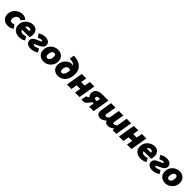

<svg xmlns="http://www.w3.org/2000/svg" viewBox="787 -3330 5898 5898"><g transform="rotate(45 3735.5 -381.0)"><path d="M31 -235Q31 -322 75.5 -398Q120 -474 199 -520Q278 -566 376 -566Q429 -566 473.5 -546.5Q518 -527 546 -498L447 -385Q427 -399 411 -404.5Q395 -410 374 -410Q334 -410 301.5 -386Q269 -362 250.5 -321Q232 -280 232 -232Q232 -187 256 -164.5Q280 -142 323 -142Q345 -142 362.5 -149Q380 -156 402 -170L489 -60Q451 -24 403 -5.5Q355 13 286 13Q217 13 159 -16Q101 -45 66 -101.5Q31 -158 31 -235Z M502 -245Q502 -337 549 -410.5Q596 -484 671 -525Q746 -566 826 -566Q932 -566 985.5 -503Q1039 -440 1039 -341Q1039 -302 1030 -264.5Q1021 -227 1014 -216H686Q695 -176 725.5 -155.5Q756 -135 815 -135Q842 -135 872 -143.5Q902 -152 920 -164L990 -49Q953 -20 900 -3.5Q847 13 782 13Q700 13 636.5 -17.5Q573 -48 537.5 -106.5Q502 -165 502 -245ZM875 -342Q878 -353 878 -362Q878 -387 861 -402.5Q844 -418 809 -418Q775 -418 743.5 -401Q712 -384 695 -342Z M1078 -154Q1078 -203 1109 -238.5Q1140 -274 1182.5 -296.5Q1225 -319 1285 -342Q1332 -361 1353 -372.5Q1374 -384 1374 -398Q1374 -410 1365 -416.5Q1356 -423 1339 -423Q1311 -423 1274.5 -411.5Q1238 -400 1209 -383L1129 -493Q1174 -529 1234 -547.5Q1294 -566 1354 -566Q1450 -566 1504 -524Q1558 -482 1558 -405Q1558 -355 1526.5 -318Q1495 -281 1453.5 -257.5Q1412 -234 1350 -208Q1304 -189 1284.5 -178Q1265 -167 1265 -154Q1265 -142 1275.5 -135Q1286 -128 1302 -128Q1337 -128 1379.5 -140Q1422 -152 1464 -177L1534 -66Q1414 13 1286 13Q1186 13 1132 -32Q1078 -77 1078 -154Z M1587 -238Q1587 -336 1634 -410.5Q1681 -485 1756 -525.5Q1831 -566 1914 -566Q1986 -566 2044 -535.5Q2102 -505 2135.5 -448Q2169 -391 2169 -315Q2169 -217 2122 -142.5Q2075 -68 2000 -27.5Q1925 13 1842 13Q1769 13 1711 -17.5Q1653 -48 1620 -104.5Q1587 -161 1587 -238ZM1970 -317Q1970 -410 1900 -410Q1850 -410 1817.5 -361.5Q1785 -313 1785 -236Q1785 -142 1857 -142Q1906 -142 1938 -191Q1970 -240 1970 -317Z M2222 -225Q2222 -316 2265 -391Q2308 -466 2374.5 -509Q2441 -552 2507 -552Q2548 -552 2579 -540Q2550 -584 2495.5 -603Q2441 -622 2355 -622L2379 -776Q2505 -776 2602 -733.5Q2699 -691 2753.5 -608.5Q2808 -526 2808 -409Q2808 -282 2765.5 -186.5Q2723 -91 2645.5 -39Q2568 13 2467 13Q2399 13 2343 -14Q2287 -41 2254.5 -94.5Q2222 -148 2222 -225ZM2490 -137Q2522 -137 2550 -164.5Q2578 -192 2595.5 -246Q2613 -300 2614 -377Q2600 -389 2581.5 -394Q2563 -399 2535 -399Q2501 -399 2474.5 -372.5Q2448 -346 2434 -304Q2420 -262 2420 -219Q2420 -180 2439.5 -158.5Q2459 -137 2490 -137Z M2948 -553H3143L3110 -362H3263L3298 -553H3494L3401 0H3205L3238 -194H3084L3051 0H2855Z M3848 -167H3798H3790L3741 -101Q3691 -34 3653.5 -10Q3616 14 3557 14Q3542 14 3523.5 11Q3505 8 3493 2L3533 -173L3558 -171Q3574 -171 3585 -180Q3596 -189 3621 -218Q3564 -263 3564 -341Q3564 -451 3642.5 -502Q3721 -553 3845 -553H4106L4013 0H3818ZM3864 -286 3888 -405H3844Q3754 -405 3754 -340Q3754 -315 3774.5 -300.5Q3795 -286 3831 -286Z M4154 -145Q4154 -170 4161 -212L4217 -553H4412L4359 -237Q4359 -237 4355 -217Q4352 -202 4352 -192Q4352 -173 4367 -162.5Q4382 -152 4405 -152Q4438 -152 4498 -206L4557 -553H4753L4700 -237Q4694 -203 4694 -192Q4694 -174 4707.5 -163Q4721 -152 4742 -152Q4779 -152 4839 -206L4895 -553H5093L5000 0H4840L4836 -68H4832Q4785 -31 4739.5 -9Q4694 13 4646 13Q4584 13 4551 -8.5Q4518 -30 4500 -76Q4448 -32 4400 -9.5Q4352 13 4305 13Q4154 13 4154 -145Z M5207 -553H5402L5369 -362H5522L5557 -553H5753L5660 0H5464L5497 -194H5343L5310 0H5114Z M5782 -245Q5782 -337 5829 -410.5Q5876 -484 5951 -525Q6026 -566 6106 -566Q6212 -566 6265.5 -503Q6319 -440 6319 -341Q6319 -302 6310 -264.5Q6301 -227 6294 -216H5966Q5975 -176 6005.5 -155.5Q6036 -135 6095 -135Q6122 -135 6152 -143.5Q6182 -152 6200 -164L6270 -49Q6233 -20 6180 -3.5Q6127 13 6062 13Q5980 13 5916.5 -17.5Q5853 -48 5817.5 -106.5Q5782 -165 5782 -245ZM6155 -342Q6158 -353 6158 -362Q6158 -387 6141 -402.5Q6124 -418 6089 -418Q6055 -418 6023.5 -401Q5992 -384 5975 -342Z M6358 -154Q6358 -203 6389 -238.5Q6420 -274 6462.5 -296.5Q6505 -319 6565 -342Q6612 -361 6633 -372.5Q6654 -384 6654 -398Q6654 -410 6645 -416.5Q6636 -423 6619 -423Q6591 -423 6554.5 -411.5Q6518 -400 6489 -383L6409 -493Q6454 -529 6514 -547.5Q6574 -566 6634 -566Q6730 -566 6784 -524Q6838 -482 6838 -405Q6838 -355 6806.5 -318Q6775 -281 6733.5 -257.5Q6692 -234 6630 -208Q6584 -189 6564.5 -178Q6545 -167 6545 -154Q6545 -142 6555.5 -135Q6566 -128 6582 -128Q6617 -128 6659.5 -140Q6702 -152 6744 -177L6814 -66Q6694 13 6566 13Q6466 13 6412 -32Q6358 -77 6358 -154Z M6867 -238Q6867 -336 6914 -410.5Q6961 -485 7036 -525.5Q7111 -566 7194 -566Q7266 -566 7324 -535.5Q7382 -505 7415.5 -448Q7449 -391 7449 -315Q7449 -217 7402 -142.5Q7355 -68 7280 -27.5Q7205 13 7122 13Q7049 13 6991 -17.5Q6933 -48 6900 -104.5Q6867 -161 6867 -238ZM7250 -317Q7250 -410 7180 -410Q7130 -410 7097.5 -361.5Q7065 -313 7065 -236Q7065 -142 7137 -142Q7186 -142 7218 -191Q7250 -240 7250 -317Z"/></g></svg>

Font: Nebula Sans Black
Style: Regular
Weight: 900
Italic angle: -9°
Designer: Paul D. Hunt for Adobe (as Source Sans)
Foundry: Nebula Entertainment & Broadcasting LLC
Version: Version 1.010